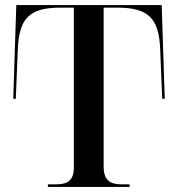

<svg xmlns="http://www.w3.org/2000/svg" viewBox="-20 -734 699 754"><path d="M168 0H489V-10H461C420 -10 387 -19 387 -80V-704H440C561 -704 604 -664 609 -542L617 -346H627L615 -714H44L32 -346H42L50 -541C55 -664 97 -704 218 -704H270V-76C270 -18 237 -10 197 -10H168Z"/></svg>

Font: Noto Serif Display Medium
Style: Regular
Weight: 500
Designer: Monotype Design Team
Foundry: Monotype Imaging Inc.
Version: Version 2.009